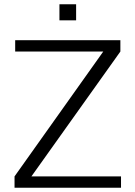

<svg xmlns="http://www.w3.org/2000/svg" viewBox="-20 -878 633 898"><path d="M48 0V-53L463 -637H51V-690H543V-637L127 -53H546V0ZM258 -783V-858H336V-783Z"/></svg>

Font: Mozilla Text ExtraLight
Style: Regular
Weight: 200
Designer: Studio DRAMA
Foundry: Studio DRAMA
Version: Version 1.000